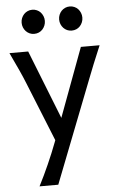

<svg xmlns="http://www.w3.org/2000/svg" viewBox="-63 -765 638 1046"><g transform="rotate(-5 256.5 -242.0)"><path d="M212.4 239.3H109.9Q123.5 212.9 137.5 183.6Q151.4 154.3 164.8 124.3Q178.2 94.2 190.4 64.7Q202.6 35.2 212.9 7.8L217.3 -3.9L87.9 -324.7Q74.7 -357.9 55.9 -399.4Q37.1 -440.9 9.8 -498H112.3L260.7 -122.1L400.4 -498H502.9Q478.5 -441.4 462.2 -400.1Q445.8 -358.9 432.6 -325.2ZM90.3 -656.7Q90.3 -670.4 95.2 -682.4Q100.1 -694.3 108.6 -703.4Q117.2 -712.4 128.7 -717.5Q140.1 -722.7 153.8 -722.7Q167.5 -722.7 179.2 -717.5Q190.9 -712.4 199.2 -703.4Q207.5 -694.3 212.4 -682.4Q217.3 -670.4 217.3 -656.7Q217.3 -643.1 212.4 -631.1Q207.5 -619.1 199.2 -610.1Q190.9 -601.1 179.2 -595.9Q167.5 -590.8 153.8 -590.8Q140.1 -590.8 128.7 -595.9Q117.2 -601.1 108.6 -610.1Q100.1 -619.1 95.2 -631.1Q90.3 -643.1 90.3 -656.7ZM295.4 -656.7Q295.4 -670.4 300.3 -682.4Q305.2 -694.3 313.7 -703.4Q322.3 -712.4 333.7 -717.5Q345.2 -722.7 358.9 -722.7Q372.6 -722.7 384.3 -717.5Q396 -712.4 404.3 -703.4Q412.6 -694.3 417.5 -682.4Q422.4 -670.4 422.4 -656.7Q422.4 -643.1 417.5 -631.1Q412.6 -619.1 404.3 -610.1Q396 -601.1 384.3 -595.9Q372.6 -590.8 358.9 -590.8Q345.2 -590.8 333.7 -595.9Q322.3 -601.1 313.7 -610.1Q305.2 -619.1 300.3 -631.1Q295.4 -643.1 295.4 -656.7Z"/></g></svg>

Font: Andika
Style: Regular
Weight: 400
Designer: Victor Gaultney, Annie Olsen, Julie Remington, Don Collingsworth, Eric Hays
Foundry: SIL International
Version: Version 1.001